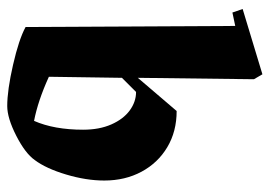

<svg xmlns="http://www.w3.org/2000/svg" viewBox="-130 -618 763 544"><g transform="rotate(90 252.0 -346.5)"><path d="M492 -260Q492 -209 475 -152Q458 -95 434 -63Q415 -36 365 -10.5Q315 15 281 15Q236 15 164 -1.5Q92 -18 57 -37L54 -631L16 -623L6 -652L191 -708L205 -684L201 -355L295 -465Q353 -465 397.5 -438.5Q442 -412 467 -365.5Q492 -319 492 -260ZM348 -200Q348 -246 333 -280Q318 -314 293.5 -332Q269 -350 241 -350L201 -310L198 -103Q266 -72 323 -61Q348 -118 348 -200Z"/></g></svg>

Font: Rakkas
Style: Regular
Weight: 400
Designer: Zeynep Akay
Foundry: Zeynep Akay
Version: Version 2.000